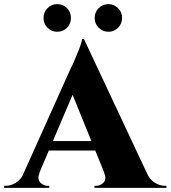

<svg xmlns="http://www.w3.org/2000/svg" viewBox="-54 -911 827 931"><path d="M353 -722 689 -6H479L279 -498ZM138 -73Q129 -53 134 -39Q139 -25 151.5 -17.5Q164 -10 176 -10H185V0H-34V-10Q-34 -10 -29.5 -10Q-25 -10 -25 -10Q-2 -10 22.5 -24.5Q47 -39 63 -73ZM353 -722 354 -583 107 -3H30L290 -582Q295 -589 302.5 -607.5Q310 -626 319.5 -648Q329 -670 336 -690Q343 -710 344 -722ZM446 -227V-181H157V-227ZM451 -73H657Q673 -39 697.5 -24.5Q722 -10 745 -10Q745 -10 749 -10Q753 -10 753 -10V0H404V-10H413Q433 -10 448.5 -26.5Q464 -43 451 -73ZM223 -757Q196 -757 176.5 -776.5Q157 -796 157 -824Q157 -852 176.5 -871.5Q196 -891 223 -891Q252 -891 271 -871.5Q290 -852 290 -824Q290 -796 271 -776.5Q252 -757 223 -757ZM472 -757Q444 -757 424.5 -776.5Q405 -796 405 -824Q405 -852 424.5 -871.5Q444 -891 472 -891Q499 -891 518.5 -871.5Q538 -852 538 -824Q538 -796 518.5 -776.5Q499 -757 472 -757Z"/></svg>

Font: Cinzel ExtraBold
Style: Regular
Weight: 800
Designer: Natanael Gama
Version: Version 2.000